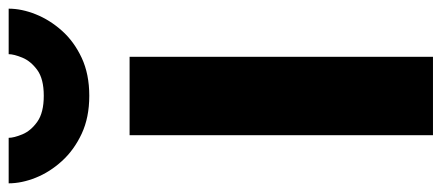

<svg xmlns="http://www.w3.org/2000/svg" viewBox="-352 -711 1019 443"><g transform="rotate(-90 157.5 -489.5)"><path d="M67 0V-700H248V0ZM359 -979Q359 -949 346 -916.5Q333 -884 308 -856Q283 -828 245.5 -810.5Q208 -793 158 -793Q108 -793 70.5 -810.5Q33 -828 7.5 -856Q-18 -884 -31 -916.5Q-44 -949 -44 -979H61Q61 -967 69 -947.5Q77 -928 98 -913Q119 -898 158 -898Q197 -898 217.5 -913Q238 -928 246 -947.5Q254 -967 254 -979Z"/></g></svg>

Font: Panamera Black
Style: Regular
Weight: 900
Designer: Bastien Sozeau
Foundry: NBR — Bastien Sozeau
Version: Version 3.002; ttfautohint (v1.8.4.7-5d5b);gftools[0.9.33]